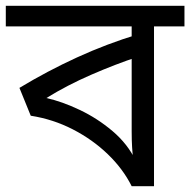

<svg xmlns="http://www.w3.org/2000/svg" viewBox="-30 -642 656 662"><path d="M606 -622V-551H501V0H424Q394 -60 341.5 -110.5Q289 -161 221 -196Q153 -231 76 -243L37 -339Q133 -397 235.5 -444Q338 -491 447 -524L424 -482V-551H-10V-622ZM424 -474 445 -446Q369 -421 285 -384.5Q201 -348 130 -304Q184 -292 245 -263Q306 -234 358 -190Q410 -146 438 -88H429Q427 -111 425.5 -134Q424 -157 424 -189Z"/></svg>

Font: bangla115
Style: Regular
Weight: 400
Designer: Jelle Bosma - Monotype Design Team
Foundry: Monotype Imaging Inc.
Version: Version 2.003